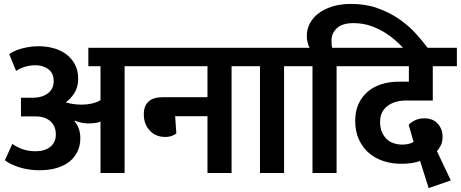

<svg xmlns="http://www.w3.org/2000/svg" viewBox="-20 -883 2352 980"><path d="M27 -607Q54 -626 95.5 -636.5Q137 -647 178 -647Q217 -647 253.5 -637Q290 -627 317.5 -606.5Q345 -586 362 -555Q379 -524 379 -481Q379 -437 358.5 -406Q338 -375 315 -361Q330 -356 350.5 -352.5Q371 -349 394 -349Q426 -349 452.5 -355.5Q479 -362 493 -372V-545H431V-639H699V-545H616V0H493V-263Q485 -258 468.5 -255.5Q452 -253 432 -253Q413 -253 396 -256.5Q379 -260 362 -267L360 -264Q374 -249 382 -226.5Q390 -204 390 -178Q390 -139 375 -108.5Q360 -78 333 -57Q306 -36 267.5 -25Q229 -14 181 -14Q127 -14 79 -29Q31 -44 5 -65L43 -149Q67 -131 96.5 -121Q126 -111 163 -111Q208 -111 236.5 -133.5Q265 -156 265 -197Q265 -239 237.5 -264Q210 -289 158 -289H87V-384H146Q194 -384 224 -406.5Q254 -429 254 -469Q254 -510 226.5 -530Q199 -550 161 -550Q135 -550 110 -543Q85 -536 62 -521Z M1039 -387V-545H679V-639H1245V-545H1162V0H1039V-290H874L880 -202Q875 -197 859.5 -190.5Q844 -184 823 -184Q775 -184 744.5 -216.5Q714 -249 714 -300Q714 -342 738 -364.5Q762 -387 813 -387Z M1307 -545H1225V-639H1513V-545H1430V0H1307Z M1575 -545H1493V-639H1560Q1555 -649 1550.5 -664.5Q1546 -680 1546 -700Q1546 -734 1561.5 -763.5Q1577 -793 1606 -815Q1635 -837 1677 -850Q1719 -863 1772 -863Q1847 -863 1908 -841Q1969 -819 2017.5 -785.5Q2066 -752 2103 -711Q2140 -670 2168 -632L2175 -622L2092 -575L2083 -587Q2059 -616 2029 -647.5Q1999 -679 1962 -705Q1925 -731 1880.5 -748Q1836 -765 1784 -765Q1727 -765 1699.5 -739Q1672 -713 1672 -677Q1672 -651 1676 -639H1781V-545H1698V0H1575Z M2239 -185Q2239 -159 2229.5 -140Q2220 -121 2210 -112L2281 38L2168 77L2124 -62Q2109 -55 2083 -51Q2057 -47 2028 -47Q1980 -47 1937 -61Q1894 -75 1862 -103Q1830 -131 1811.5 -172Q1793 -213 1793 -266Q1793 -316 1810.5 -353.5Q1828 -391 1858 -416Q1888 -441 1928 -453.5Q1968 -466 2013 -466H2067V-545H1751V-639H2312V-545H2189V-370H2053Q2026 -370 2002 -363.5Q1978 -357 1959.5 -343.5Q1941 -330 1930.5 -309.5Q1920 -289 1920 -261Q1920 -231 1929.5 -209Q1939 -187 1954.5 -172.5Q1970 -158 1990.5 -151.5Q2011 -145 2033 -145Q2052 -145 2067.5 -149Q2083 -153 2091 -159L2066 -246Q2079 -260 2099.5 -269.5Q2120 -279 2146 -279Q2190 -279 2214.5 -251.5Q2239 -224 2239 -185Z"/></svg>

Font: Mukta
Style: Bold
Weight: 700
Designer: Girish Dalvi and Yashodeep Gholap
Foundry: Ek Type
Version: Version 2.538;PS 1.002;hotconv 16.6.51;makeotf.lib2.5.65220;